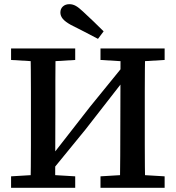

<svg xmlns="http://www.w3.org/2000/svg" viewBox="-20 -899 841 919"><path d="M126 0Q127 -51 127.5 -102Q128 -153 128 -205Q128 -257 128 -309V-359Q128 -410 128 -461.5Q128 -513 127.5 -564.5Q127 -616 126 -667H246Q245 -591 245 -514Q245 -437 245 -359L244 0ZM554 0Q555 -76 555.5 -154.5Q556 -233 556 -317L557 -667H675Q674 -616 673.5 -565Q673 -514 673 -462.5Q673 -411 673 -359V-309Q673 -258 673 -206Q673 -154 673.5 -103Q674 -52 675 0ZM33 0V-55L167 -63H206L340 -55V0ZM33 -612V-667H340V-612L206 -604H167ZM461 0V-55L594 -63H634L768 -55V0ZM461 -612V-667H768V-612L634 -604H594ZM206 -55 196 -152H227L411 -388L594 -613L604 -514H572L389 -279ZM476 -749 449 -713Q416 -730 384 -747Q352 -764 319 -780Q292 -795 280.5 -809Q269 -823 269 -839Q269 -857 281 -868Q293 -879 312 -879Q328 -879 342.5 -871Q357 -863 377 -844Q402 -821 427 -797Q452 -773 476 -749Z"/></svg>

Font: Source Serif 4 Medium
Style: Regular
Weight: 500
Designer: Frank Grießhammer
Foundry: Adobe Systems Incorporated
Version: Version 4.004;hotconv 1.0.116;makeotfexe 2.5.65601